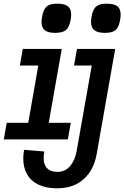

<svg xmlns="http://www.w3.org/2000/svg" viewBox="-40 -815 673 1040"><path d="M86 43Q86 21.5 90.5 -3.5L200 5.5Q196.5 23 196.5 40Q196.5 78.5 215.8 97.2Q235 116 271.5 116Q313 116 340 84.2Q367 52.5 375.5 1.5L457 -460H361L377 -550H584L483.5 20.5Q468 106.5 412.8 155.8Q357.5 205 268.5 205Q210 205 169 185.5Q128 166 107 129.5Q86 93 86 43ZM-3.5 -150H113L167.5 -460H67.5L83.5 -550H294.5L224 -150H343.5L327.5 -60H-19.5ZM185 -696Q185 -709 188 -724.5Q193 -752 202.2 -767Q211.5 -782 227.8 -788.5Q244 -795 271.5 -795Q309.5 -795 327.5 -781Q345.5 -767 345.5 -736Q345.5 -723.5 342.5 -707.5Q336 -668 317.5 -652.5Q299 -637 259 -637Q220.5 -637 202.8 -651Q185 -665 185 -696ZM453 -696.5Q453 -709 456 -724.5Q461 -752 470.2 -767Q479.5 -782 496 -788.5Q512.5 -795 539.5 -795Q578 -795 595.8 -781Q613.5 -767 613.5 -736.5Q613.5 -723.5 610.5 -707.5Q606 -680.5 596.8 -665.2Q587.5 -650 571 -643.5Q554.5 -637 527 -637Q489 -637 471 -651.5Q453 -666 453 -696.5Z"/></svg>

Font: JuliaMono
Style: Bold Italic
Weight: 700
Italic angle: -9°
Monospace: yes
Designer: cormullion
Foundry: corm
Version: Version 0.057; ttfautohint (v1.8.4)